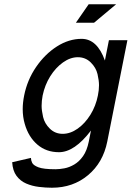

<svg xmlns="http://www.w3.org/2000/svg" viewBox="-20 -713 623 908"><path d="M276.4 -80.1Q312.5 -80.1 347.2 -104.5Q381.8 -128.9 407.5 -170.2Q433.1 -211.4 442.9 -261.2Q448.2 -286.6 448.2 -310.1Q448.2 -332 441.2 -362.5Q434.1 -393.1 409.2 -417.7Q384.3 -442.4 348.1 -442.4Q312.5 -442.4 277.8 -417.7Q243.2 -393.1 217.5 -352.1Q191.9 -311 181.6 -261.2Q176.8 -235.8 176.8 -212.4Q176.8 -190.4 183.8 -159.7Q190.9 -128.9 215.8 -104.5Q240.7 -80.1 276.4 -80.1ZM495.1 -522.9H582.5L487.3 -43.5Q467.3 56.2 396.2 115.5Q325.2 174.8 225.6 174.8Q196.3 174.8 164.1 170.9Q131.8 167 104 155Q76.2 143.1 58.1 118.7Q40 94.2 37.6 54.2L126.5 33.7V35.2Q126.5 44.9 132.1 56.9Q137.7 68.8 161.6 78.1Q185.5 87.4 242.7 87.4Q261.2 87.4 284.7 83Q308.1 78.6 331.3 64.9Q354.5 51.3 372.8 25.4Q391.1 -0.5 399.9 -43.5L410.2 -95.7Q332.5 6.8 258.8 6.8Q198.7 6.8 156.7 -29.3Q114.7 -65.4 97.2 -126.5Q87.4 -159.7 87.4 -196.8Q87.4 -227.5 94.2 -261.2Q108.9 -335 150.6 -396Q192.4 -457 249 -493.2Q305.7 -529.3 365.7 -529.3Q439.5 -529.3 476.1 -426.8ZM338.9 -605.5 399.4 -692.9H529.3L424.8 -605.5Z"/></svg>

Font: Qaz
Style: Italic
Weight: 400
Italic angle: -11.25°
Designer: GGBotNet
Foundry: f0n7
Version: 0.70